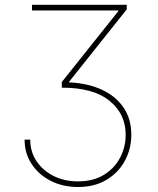

<svg xmlns="http://www.w3.org/2000/svg" viewBox="-20 -565 639 777"><path d="M79.5 0H102.3Q102.3 49 127.8 87.2Q153.4 125.4 197.1 147.2Q240.8 169 295.5 169Q356.9 169 400 142.8Q443.2 116.5 465.9 73.3Q488.6 30.2 488.6 -19.9Q488.6 -103.7 423.3 -157Q358 -210.2 231.5 -210.2H230.1V-233L458.8 -519.9V-522.7H109.4V-545.5H492.9V-527L259.9 -234.4V-231.5Q335.2 -228.3 391.7 -202.2Q448.2 -176.1 479.8 -130.1Q511.4 -84.2 511.4 -19.9Q511.4 37.6 485.3 85.8Q459.2 133.9 410.9 162.8Q362.6 191.8 295.5 191.8Q234.4 191.8 185.4 166.9Q136.4 142 108 98.7Q79.5 55.4 79.5 0Z"/></svg>

Font: Inter Thin BETA
Style: Regular
Weight: 100
Designer: Rasmus Andersson
Foundry: rsms
Version: Version 3.011;git-f93a4a705